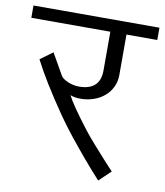

<svg xmlns="http://www.w3.org/2000/svg" viewBox="-79 -752 702 818"><g transform="rotate(10 272.5 -343.5)"><path d="M544.9 -633.3H411.6V-458.5Q411.6 -429.7 400.1 -406Q388.7 -382.3 368.9 -365.5Q349.1 -348.6 322.5 -339.4Q295.9 -330.1 265.1 -330.1Q241.2 -330.1 221.7 -337.4Q241.2 -297.9 316.9 -199.7Q324.2 -189.9 337.2 -174.8Q350.1 -159.7 365 -142.8Q379.9 -126 395 -109.1Q410.2 -92.3 422.6 -78.6Q435.1 -64.9 443.1 -56.4Q451.2 -47.9 451.2 -47.9L400.9 0Q398.4 -2.4 393.1 -8.5Q387.7 -14.6 380.6 -22.5Q373.5 -30.3 365.7 -39.1Q357.9 -47.9 351.1 -55.9Q344.2 -64 338.9 -70.3Q333.5 -76.7 331.1 -79.1Q291.5 -126 258.8 -167.2Q226.1 -208.5 199.7 -246.6Q109.4 -377.4 64.9 -465.3L118.7 -504.9L171.9 -411.6Q175.3 -405.8 183.6 -400.1Q191.9 -394.5 202.6 -389.9Q213.4 -385.3 225.8 -382.6Q238.3 -379.9 249.5 -379.9Q341.8 -379.9 341.8 -465.3V-633.3H0V-686.5H544.9Z"/></g></svg>

Font: SakalBharati
Style: Regular
Weight: 400
Designer: CDAC GIST
Foundry: CDAC
Version: 13.02